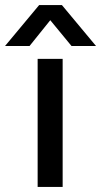

<svg xmlns="http://www.w3.org/2000/svg" viewBox="-76 -740 400 760"><path d="M41 -558H-56L79 -720H169L304 -558H207L123 -660ZM172 0H73V-507H172Z"/></svg>

Font: Hind Guntur Medium
Style: Regular
Weight: 500
Designer: Manushi Parikh, Hitesh Malaviya
Foundry: Indian Type Foundry
Version: Version 1.000;PS 1.0;hotconv 1.0.86;makeotf.lib2.5.63406; tt